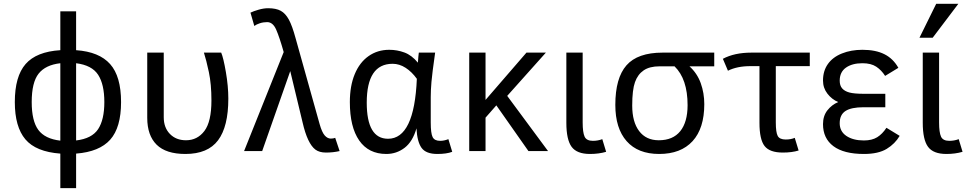

<svg xmlns="http://www.w3.org/2000/svg" viewBox="-20 -786 5039 999"><path d="M293.9 192.9V13.2Q167 3.9 112.1 -61Q57.1 -126 57.1 -254.9Q57.1 -388.7 113.3 -452.9Q169.4 -517.1 293.9 -524.9V-727.1H376V-524.9Q496.1 -516.6 553 -452.6Q609.9 -388.7 609.9 -254.9Q609.9 -122.6 553.5 -59.3Q497.1 3.9 376 13.2V192.9ZM145 -254.9Q145 -156.7 179.4 -110.1Q213.9 -63.5 293.9 -54.2V-457Q216.8 -448.2 180.9 -402.8Q145 -357.4 145 -254.9ZM522.9 -254.9Q522.9 -347.2 490.5 -397Q458 -446.8 376 -457V-55.2Q458 -64.9 490.5 -114Q522.9 -163.1 522.9 -254.9Z M746.1 -512.2H832V-175.8Q832 -122.1 864 -89.1Q896 -56.2 947.8 -56.2Q1006.8 -56.2 1043.5 -104.5Q1080.1 -152.8 1080.1 -263.2Q1080.1 -348.1 1066.7 -411.1Q1053.2 -474.1 1041 -512.2H1130.9Q1142.6 -484.9 1155.3 -410.9Q1168 -336.9 1168 -272.9Q1168 -127.4 1114.7 -56.2Q1061.5 15.1 944.8 15.1Q843.8 15.1 794.9 -33.2Q746.1 -81.5 746.1 -172.9Z M1701.2 -64.9Q1714.4 -64.9 1724.1 -68.8L1747.1 0Q1713.4 7.8 1676.3 7.8Q1641.6 7.8 1621.1 -7.6Q1600.6 -22.9 1583.7 -58.6Q1566.9 -94.2 1554.2 -149.9L1490.2 -416L1344.2 0H1250L1456.1 -515.1Q1434.1 -592.8 1417 -631.8Q1399.9 -670.9 1370.1 -670.9Q1350.1 -670.9 1332 -665Q1314 -659.2 1303.2 -650.9L1283.2 -720.2Q1299.3 -728 1325.7 -735.6Q1352.1 -743.2 1375 -743.2Q1416.5 -743.2 1440.9 -729.7Q1465.3 -716.3 1482.9 -684.1Q1500.5 -651.9 1518.1 -586.9L1643.1 -140.1Q1655.3 -97.2 1669.7 -81.1Q1684.1 -64.9 1701.2 -64.9Z M2333 3.9Q2303.7 15.1 2255.4 15.1Q2196.3 15.1 2173.3 -16.8Q2150.4 -48.8 2147 -118.2Q2127 -48.8 2085 -16.8Q2043 15.1 1990.2 15.1Q1897.9 15.1 1849.1 -54.9Q1800.3 -125 1800.3 -254.9Q1800.3 -338.9 1825.7 -400.1Q1851.1 -461.4 1897.7 -494.1Q1944.3 -526.9 2005.4 -526.9Q2046.4 -526.9 2084.2 -512.9Q2122.1 -499 2154.3 -460Q2157.2 -500 2159.2 -512.2H2244.1Q2228.5 -402.8 2224.9 -359.9Q2221.2 -316.9 2221.2 -280.8V-148.9Q2221.2 -92.3 2231 -72.8Q2240.7 -53.2 2270 -53.2Q2291 -53.2 2313 -62ZM1999 -64Q2135.7 -64 2148.9 -376Q2123 -412.1 2090.6 -433.1Q2058.1 -454.1 2022.9 -454.1Q1888.2 -454.1 1888.2 -252Q1888.2 -64 1999 -64Z M2831.5 0H2729.5L2562.5 -237.8L2506.3 -173.8V0H2421.4V-512.2H2506.3V-266.1L2719.2 -512.2H2820.3L2619.1 -287.1Z M3133.8 3.9Q3095.7 15.1 3049.8 15.1Q2981.4 15.1 2954.1 -22.2Q2926.8 -59.6 2926.8 -147V-512.2H3011.7V-148.9Q3011.7 -97.2 3021.7 -75.2Q3031.7 -53.2 3064.9 -53.2Q3090.8 -53.2 3113.8 -62Z M3696.3 -512.2V-440.9H3567.4Q3607.4 -404.8 3626 -353.3Q3644.5 -301.8 3644.5 -244.1Q3644.5 -118.2 3583.5 -51.5Q3522.5 15.1 3409.7 15.1Q3299.3 15.1 3240.5 -51.5Q3181.6 -118.2 3181.6 -240.2Q3181.6 -379.9 3239.5 -446Q3297.4 -512.2 3427.7 -512.2ZM3411.6 -440.9Q3359.9 -440.9 3329.1 -419.9Q3298.3 -398.9 3283.9 -358.6Q3269.5 -318.4 3269.5 -236.8Q3269.5 -151.4 3305.7 -103.8Q3341.8 -56.2 3407.7 -56.2Q3481.4 -56.2 3519.5 -103.5Q3557.6 -150.9 3557.6 -238.8Q3557.6 -375 3489.7 -440.9Z M4193.4 -441.9H4016.6V-148.9Q4016.6 -97.2 4026.6 -78.6Q4036.6 -60.1 4068.4 -60.1Q4095.2 -60.1 4115.2 -68.8L4135.3 -2.9Q4100.6 7.8 4053.2 7.8Q3984.9 7.8 3958.3 -26.1Q3931.6 -60.1 3931.6 -147V-441.9H3884.3Q3815.4 -441.9 3767.6 -418L3741.2 -480Q3801.3 -512.2 3889.6 -512.2H4193.4Z M4661.1 -79.1Q4637.2 -38.1 4593.8 -11.5Q4550.3 15.1 4475.1 15.1Q4370.6 15.1 4316.4 -25.4Q4262.2 -65.9 4262.2 -140.1Q4262.2 -183.1 4285.2 -212.2Q4308.1 -241.2 4341.3 -254.9Q4308.1 -269 4285.2 -298.6Q4262.2 -328.1 4262.2 -367.2Q4262.2 -417 4287.6 -452.9Q4313 -488.8 4360.6 -507.8Q4408.2 -526.9 4467.3 -526.9Q4536.1 -526.9 4581.8 -503.9Q4627.4 -481 4654.3 -433.1L4585.4 -391.1Q4566.4 -420.9 4539.3 -439Q4512.2 -457 4467.3 -457Q4414.1 -457 4381.6 -434.1Q4349.1 -411.1 4349.1 -366.2Q4349.1 -340.8 4361.8 -326.2Q4374.5 -311.5 4399.4 -304.7Q4424.3 -297.9 4478 -297.9H4586.4V-228H4473.1Q4409.2 -228 4379.2 -208.5Q4349.1 -189 4349.1 -145Q4349.1 -102.1 4384 -78.6Q4418.9 -55.2 4475.1 -55.2Q4517.1 -55.2 4544.2 -72Q4571.3 -88.9 4592.3 -121.1Z M4988.3 3.9Q4950.2 15.1 4904.3 15.1Q4835.9 15.1 4808.6 -22.2Q4781.2 -59.6 4781.2 -147V-512.2H4866.2V-148.9Q4866.2 -97.2 4876.2 -75.2Q4886.2 -53.2 4919.4 -53.2Q4945.3 -53.2 4968.3 -62ZM4833 -589.8H4764.2L4851.1 -766.1H4966.3Z"/></svg>

Font: Lorenzo Sans
Style: Regular
Weight: 400
Foundry: Intel Corporation
Version: Version 1.00; ttfautohint (v1.5)